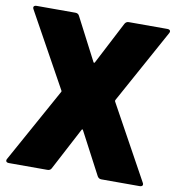

<svg xmlns="http://www.w3.org/2000/svg" viewBox="-79 -771 774 842"><g transform="rotate(10 307.5 -350.0)"><path d="M188 -353 6 -682Q3 -687 3 -691Q3 -695 6.5 -697.5Q10 -700 16 -700H189Q202 -700 207 -689L305 -500Q308 -496 311 -500L409 -689Q415 -700 427 -700H599Q605 -700 608.5 -697.5Q612 -695 612 -691Q612 -687 609 -682L428 -353Q427 -350 428 -347L609 -18Q612 -14 612 -9Q612 -5 608.5 -2.5Q605 0 599 0H428Q416 0 410 -11L311 -199Q308 -204 305 -199L206 -11Q201 0 188 0H16Q10 0 6.5 -2.5Q3 -5 3 -9Q3 -14 6 -18L188 -347Q190 -350 188 -353Z"/></g></svg>

Font: Barlow Black
Style: Regular
Weight: 900
Designer: Jeremy Tribby
Foundry: Tribby Type
Version: Version 1.422